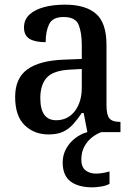

<svg xmlns="http://www.w3.org/2000/svg" viewBox="-20 -567 573 824"><path d="M188 10Q127 10 86 -29.5Q45 -69 45 -151Q45 -231 97 -269Q149 -307 254 -311L331 -314V-373Q331 -427 317.5 -460.5Q304 -494 253 -494Q206 -494 191 -463.5Q176 -433 176 -386Q130 -386 106.5 -400.5Q83 -415 83 -449Q83 -483 106.5 -504.5Q130 -526 169.5 -536.5Q209 -547 259 -547Q347 -547 392 -508Q437 -469 437 -374V-116Q437 -74 449.5 -59Q462 -44 494 -44H497V0H355L339 -82H331Q312 -54 293.5 -33.5Q275 -13 250.5 -1.5Q226 10 188 10ZM221 -51Q271 -51 301 -90Q331 -129 331 -191V-271L278 -268Q208 -264 180.5 -233.5Q153 -203 153 -146Q153 -51 221 -51ZM377 237Q316 237 282.5 211.5Q249 186 249 130Q249 98 264 71Q279 44 303.5 25.5Q328 7 355 0H415Q395 7 375 22.5Q355 38 342 62Q329 86 329 118Q329 149 346.5 163.5Q364 178 392 178Q417 178 450 169V222Q436 230 414 233.5Q392 237 377 237Z"/></svg>

Font: Noto Serif Thai SemiCondensed Medium
Style: Regular
Weight: 500
Width: 4
Designer: Monotype Design Team
Foundry: Monotype Imaging Inc.
Version: Version 2.002; ttfautohint (v1.8.4.7-5d5b)